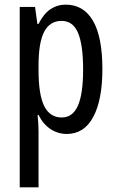

<svg xmlns="http://www.w3.org/2000/svg" viewBox="-20 -567 502 827"><path d="M263 -547Q340 -547 380.5 -477.5Q421 -408 421 -269Q421 -136 381.5 -63Q342 10 268 10Q229 10 197 -11.5Q165 -33 146 -72H142Q144 -51 145 -33Q146 -15 146 0V240H65V-537H131L141 -464H146Q168 -508 197.5 -527.5Q227 -547 263 -547ZM245 -477Q195 -477 170.5 -430.5Q146 -384 146 -285V-265Q146 -159 170.5 -110Q195 -61 246 -61Q293 -61 315.5 -111.5Q338 -162 338 -268Q338 -372 316.5 -424.5Q295 -477 245 -477Z"/></svg>

Font: Noto Sans Khmer ExtraCondensed
Style: Regular
Weight: 400
Width: 2
Designer: Danh Hong and the Monotype Design Team
Foundry: Monotype Imaging Inc.
Version: Version 2.004; ttfautohint (v1.8.4.7-5d5b)